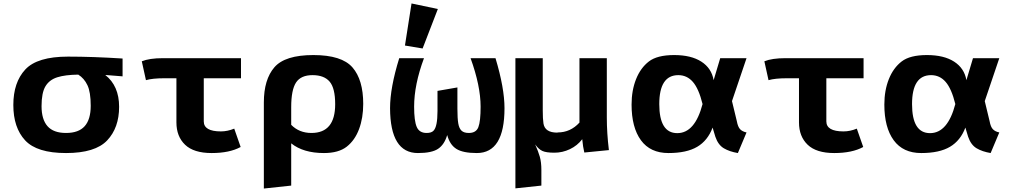

<svg xmlns="http://www.w3.org/2000/svg" viewBox="-20 -867 5846 1109"><path d="M373 -540Q516 -540 688 -529V-426L588 -434Q668 -371 668 -250Q668 -129 599 -56Q530 17 361.5 17Q193 17 125 -56.5Q57 -130 57 -260.5Q57 -391 126 -465.5Q195 -540 373 -540ZM432 -436Q356 -435 310.5 -420.5Q265 -406 242.5 -368.5Q220 -331 220 -254Q220 -177 254.5 -138Q289 -99 361.5 -99Q434 -99 469 -138Q504 -177 504 -256Q504 -335 485 -375Q466 -415 432 -436Z M799 -513Q843 -531 921 -531H1372V-415H1157V-166Q1157 -108 1256 -108Q1294 -108 1333 -124L1370 -18Q1306 17 1202.5 17Q1099 17 1049 -31Q999 -79 999 -160V-415H929Q861 -415 823 -404Z M1504 222V-275Q1504 -408 1565 -478.5Q1626 -549 1790 -549Q1954 -549 2016 -477.5Q2078 -406 2078 -267Q2078 -186 2054 -121.5Q2030 -57 1983 -20Q1936 17 1851 17Q1732 17 1662 -39V205ZM1662 -146Q1708 -99 1779 -99Q1916 -99 1916 -265Q1916 -358 1884 -395.5Q1852 -433 1785 -433Q1718 -433 1690 -390.5Q1662 -348 1662 -248Z M2233 -242Q2233 -360 2286 -531H2429Q2372 -378 2372 -251Q2372 -169 2387 -134Q2402 -99 2444 -99Q2472 -99 2484 -112Q2507 -135 2507 -226Q2507 -230 2507 -234V-342L2622 -362V-239Q2622 -183 2627 -154Q2632 -125 2646 -112Q2660 -99 2688 -99Q2730 -99 2743 -132.5Q2756 -166 2756 -251Q2756 -371 2698 -531H2842Q2894 -358 2894 -242Q2894 17 2734 17Q2654 17 2616 -7Q2578 -31 2563 -87Q2547 -32 2510.5 -7.5Q2474 17 2394 17Q2234 17 2233 -242ZM2319 -604 2357 -847 2509 -815 2421 -587Z M2957 221V-531H3115V-229Q3115 -180 3119 -154Q3127 -101 3199 -101Q3199 -101 3201 -102Q3275 -102 3327 -159V-531H3485V-188Q3485 -99 3497 0L3355 14Q3347 -19 3343 -63Q3315 -26 3272 -5.5Q3229 15 3182 15Q3135 15 3113 5Q3091 -5 3071 -33Q3089 7 3098 38.5Q3107 70 3107 115V205Z M3628 -263Q3628 -345 3654 -410Q3680 -475 3728 -512Q3776 -549 3874 -549Q3972 -549 4031 -511Q4090 -473 4102 -404L4140 -531H4292L4208 -283L4236 -167Q4242 -134 4255 -120.5Q4268 -107 4292 -102L4242 17Q4194 9 4161 -10.5Q4128 -30 4112 -77L4096 -130Q4068 -55 4007 -19Q3946 17 3841 17Q3736 17 3682 -57Q3628 -131 3628 -263ZM3892 -98Q3994 -98 4038 -266Q4016 -355 3982 -394Q3948 -433 3898 -433Q3788 -433 3788 -265.5Q3788 -98 3892 -98Z M4395 -513Q4439 -531 4517 -531H4968V-415H4753V-166Q4753 -108 4852 -108Q4890 -108 4929 -124L4966 -18Q4902 17 4798.5 17Q4695 17 4645 -31Q4595 -79 4595 -160V-415H4525Q4457 -415 4419 -404Z M5088 -263Q5088 -345 5114 -410Q5140 -475 5188 -512Q5236 -549 5334 -549Q5432 -549 5491 -511Q5550 -473 5562 -404L5600 -531H5752L5668 -283L5696 -167Q5702 -134 5715 -120.5Q5728 -107 5752 -102L5702 17Q5654 9 5621 -10.5Q5588 -30 5572 -77L5556 -130Q5528 -55 5467 -19Q5406 17 5301 17Q5196 17 5142 -57Q5088 -131 5088 -263ZM5352 -98Q5454 -98 5498 -266Q5476 -355 5442 -394Q5408 -433 5358 -433Q5248 -433 5248 -265.5Q5248 -98 5352 -98Z"/></svg>

Font: Fix15 Mono
Style: Bold
Weight: 700
Designer: Carrois Corporate & Edenspiekermann AG
Foundry: Carrois Corporate GbR & Edenspiekermann AG
Version: Version 3.206